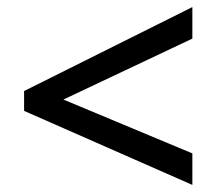

<svg xmlns="http://www.w3.org/2000/svg" viewBox="-20 -633 612 542"><path d="M523 -111 48 -320V-376L523 -613V-524L159 -352L523 -200Z"/></svg>

Font: Noto Sans Myanmar Medium
Style: Regular
Weight: 500
Designer: Monotype Design Team
Foundry: Monotype Imaging Inc.
Version: Version 2.107; ttfautohint (v1.8.4.7-5d5b)